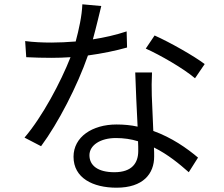

<svg xmlns="http://www.w3.org/2000/svg" viewBox="-20 -822 1040 893"><path d="M451 -794 363 -802C361 -748 347 -685 332 -629C293 -626 255 -624 219 -624C177 -624 134 -626 97 -631L102 -556C140 -554 182 -553 219 -553C248 -553 278 -554 308 -556C262 -439 177 -279 94 -182L171 -142C251 -250 340 -423 389 -564C455 -573 518 -586 571 -601L569 -676C518 -659 464 -647 412 -639C428 -697 442 -758 451 -794ZM887 -458 932 -524C885 -560 771 -625 699 -657L658 -596C725 -566 833 -504 887 -458ZM687 -485H609C611 -414 616 -315 620 -233C589 -240 556 -243 522 -243C409 -243 322 -185 322 -93C322 6 412 51 522 51C646 51 697 -14 697 -94C697 -106 697 -120 696 -136C761 -104 815 -59 858 -21L901 -89C849 -133 779 -182 693 -213C691 -275 687 -340 686 -377C685 -413 685 -444 687 -485ZM396 -100C396 -146 446 -180 519 -180C555 -180 590 -175 622 -165C623 -148 623 -133 623 -120C623 -65 595 -21 512 -21C434 -21 396 -53 396 -100Z"/></svg>

Font: DAIFUKU Sans JP
Style: Regular
Weight: 400
Designer: Original font ‘Source Han Sans JP’ : Ryoko NISHIZUKA  (kana, bopomofo & ideographs); Paul D. Hunt (Latin, Greek & Cyrill
Foundry: Daifuku
Version: Version 1.001